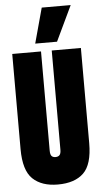

<svg xmlns="http://www.w3.org/2000/svg" viewBox="-62 -969 535 1017"><g transform="rotate(-5 205.5 -460.5)"><path d="M23 -194V-700H176V-173Q176 -152 183 -144Q190 -136 204 -136Q218 -136 225.5 -144Q233 -152 233 -173V-700H388V-194Q388 -81 341 -35.5Q294 10 204 10Q118 10 70.5 -35.5Q23 -81 23 -194ZM149 -744 200 -931H354L265 -744Z"/></g></svg>

Font: Georama ExtraCondensed ExtraBold
Style: Regular
Weight: 800
Width: 2
Designer: Jean-Baptiste Levee
Foundry: Production Type
Version: Version 1.000